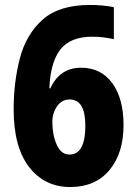

<svg xmlns="http://www.w3.org/2000/svg" viewBox="-20 -744 550 774"><path d="M35 -303Q35 -151 97.5 -70.5Q160 10 263 10Q364 10 421 -58Q478 -126 478 -240Q478 -347 432.5 -409Q387 -471 307 -471Q221 -471 183 -388H179Q183 -492 223 -544Q263 -596 352 -596Q396 -596 439 -586V-715Q396 -724 342 -724Q218 -724 151.5 -664.5Q85 -605 60 -508.5Q35 -412 35 -303ZM260 -121Q226 -121 208.5 -161Q191 -201 191 -252Q191 -288 210 -315.5Q229 -343 261 -343Q324 -343 324 -237Q324 -121 260 -121Z"/></svg>

Font: Noto Sans Arabic Condensed Extra
Style: Regular
Weight: 800
Width: 3
Designer: Nadine Chahine - Monotype Design Team
Foundry: Monotype Imaging Inc.
Version: Version 1.902